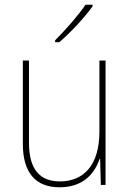

<svg xmlns="http://www.w3.org/2000/svg" viewBox="-20 -785 553 815"><path d="M373 -758V-765H343C312 -719 259 -659 214 -614V-606H232C280 -647 339 -711 373 -758ZM428 -528H402V-227C402 -82 334 -15 234 -15C150 -15 103 -65 103 -179V-528H77V-174C77 -53 130 10 233 10C335 10 383 -51 403 -111H405L408 0H428Z"/></svg>

Font: Noto Sans Gujarati UI SemiCondensed Thin
Style: Regular
Weight: 100
Width: 4
Designer: Jelle Bosma - Monotype Design Team, Universal Thirst
Foundry: Monotype Imaging Inc.
Version: Version 2.106